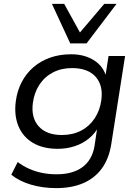

<svg xmlns="http://www.w3.org/2000/svg" viewBox="-20 -778 717 987"><path d="M269 189Q199 189 138.5 171Q78 153 38 120L71 55Q99 76 130.5 90Q162 104 197.5 111Q233 118 271 118Q354 118 404 81Q454 44 466 -28L481 -129H488Q469 -92 437 -66Q405 -40 364 -26.5Q323 -13 277 -13Q201 -13 149.5 -43.5Q98 -74 75 -129Q52 -184 61 -256Q68 -311 91.5 -356Q115 -401 152.5 -433Q190 -465 238.5 -482Q287 -499 346 -499Q415 -499 464 -467.5Q513 -436 527 -380L521 -381L538 -490H623L552 -37Q540 38 503.5 88Q467 138 408 163.5Q349 189 269 189ZM298 -84Q354 -84 397 -106.5Q440 -129 467 -170Q494 -211 501 -264Q511 -340 471 -384Q431 -428 350 -428Q295 -428 252 -405.5Q209 -383 182.5 -342.5Q156 -302 149 -249Q139 -173 179 -128.5Q219 -84 298 -84ZM341 -555 247 -758H310L391 -611L516 -758H579L425 -555Z"/></svg>

Font: Nunito Sans 10pt SemiExpanded
Style: Italic
Weight: 400
Width: 6
Italic angle: -9°
Designer: Vernon Adams
Foundry: Vernon Adams
Version: Version 3.101;gftools[0.9.27]